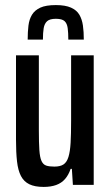

<svg xmlns="http://www.w3.org/2000/svg" viewBox="-20 -728 436 756"><path d="M152 8Q117 8 95.5 -2.5Q74 -13 62.5 -35Q51 -57 47 -92.5Q43 -128 43 -178V-510H133V-215Q133 -166 135 -137Q137 -108 143.5 -94Q150 -80 162 -76Q174 -72 194 -72Q217 -72 230 -80.5Q243 -89 249.5 -110Q256 -131 258 -165.5Q260 -200 260 -252V-510H349V0H267L263 -63H258Q250 -39 236 -23Q222 -7 201 0.5Q180 8 152 8ZM200 -708Q237 -708 259.5 -698Q282 -688 292.5 -670Q303 -652 306.5 -627.5Q310 -603 310 -572H249Q249 -599 246.5 -617.5Q244 -636 234 -645Q224 -654 200 -654Q176 -654 165.5 -644.5Q155 -635 152 -617Q149 -599 149 -572H89Q89 -602 92 -627Q95 -652 106 -670Q117 -688 139 -698Q161 -708 200 -708Z"/></svg>

Font: Saira ExtraCondensed SemiBold
Style: Regular
Weight: 600
Width: 2
Designer: Hector Gatti with collaboration of the Omnibus-Type team
Foundry: Omnibus-Type
Version: Version 1.101